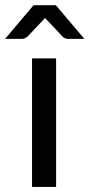

<svg xmlns="http://www.w3.org/2000/svg" viewBox="-53 -738 353 758"><path d="M0 0ZM168.5 -507.5V0H73.5V-507.5ZM280 -584.5H216.5Q210.5 -584.5 204.8 -586.5Q199 -588.5 193 -594.5L133.5 -658Q129.5 -661.5 125 -667.5L116.5 -658L56.5 -594.5Q45.5 -584.5 33 -584.5H-33L79.5 -717.5H167.5Z"/></svg>

Font: Lato Medium
Style: Regular
Weight: 500
Designer: Lukasz Dziedzic
Foundry: tyPoland Lukasz Dziedzic
Version: Version 2.006; 2014-01-15